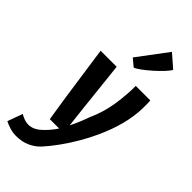

<svg xmlns="http://www.w3.org/2000/svg" viewBox="-403 -965 1290 1290"><g transform="rotate(45 242.0 -320.0)"><path d="M50.5 250Q21.5 250 -7.8 241.2Q-37 232.5 -59.5 220.5L-20.5 113Q-5.5 123 15.8 130.5Q37 138 56 138Q101.5 138 144 100Q186.5 62 221.5 9.5H132.5L104 -173.5L49 -557H201.5L239 -208.5L256.5 -55.5Q287.5 -118 311.5 -186Q333.5 -235 347 -280Q360.5 -325 368.5 -373.8Q376.5 -422.5 380.5 -481.5Q382 -497 382.5 -516.2Q383 -535.5 383 -557H521Q522 -548 522.5 -529Q523 -510 522.5 -485Q519.5 -329 435.5 -147.5Q410.5 -92 375.5 -32.2Q340.5 27.5 301 82.5Q261.5 137.5 223 179.5Q194.5 210 152 230Q109.5 250 50.5 250ZM286 -634 233.5 -678 393 -890.5 484.5 -811Q477 -795.5 452.5 -769Q428 -742.5 396 -713.8Q364 -685 334 -662.8Q304 -640.5 286 -634Z"/></g></svg>

Font: Merriweather Sans Italic
Style: Bold
Weight: 700
Italic angle: -7.5°
Designer: Eben Sorkin
Foundry: Eben Sorkin
Version: Version 1.008; ttfautohint (v1.7.19-72a1) -l 8 -r 50 -G 200 